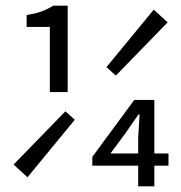

<svg xmlns="http://www.w3.org/2000/svg" viewBox="-20 -658 640 678"><path d="M156 -563H74V-605Q106 -610 126.5 -617.5Q147 -625 168 -638H219V-333H156ZM356 -421 523 -624 572 -579 389 -391ZM468 -73H306V-104L454 -305H525V-116H575V-73H525V0H468ZM28 -77 211 -265 244 -235 77 -32ZM468 -116V-172L473 -254H469L424 -189L370 -116Z"/></svg>

Font: Office Code Pro
Style: Regular
Weight: 400
Designer: Nathan Rutzky & Paul D. Hunt
Foundry: Adobe Systems Incorporated
Version: Version 1.004